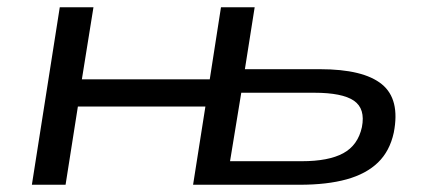

<svg xmlns="http://www.w3.org/2000/svg" viewBox="-20 -510 1179 530"><path d="M68 0 145 -490H238L206 -291H559L590 -490H683L656 -319H863Q983 -319 1034 -277.5Q1085 -236 1067 -144Q1056 -93 1023.5 -61.5Q991 -30 937 -15Q883 0 807 0H513L547 -216H195L161 0ZM615 -65H813Q887 -65 927.5 -87Q968 -109 979 -159Q989 -210 957 -232Q925 -254 847 -254H646Z"/></svg>

Font: Nunito Sans 10pt Expanded
Style: Italic
Weight: 400
Width: 7
Italic angle: -9°
Designer: Vernon Adams
Foundry: Vernon Adams
Version: Version 3.101;gftools[0.9.27]